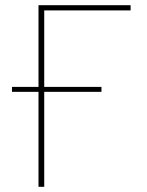

<svg xmlns="http://www.w3.org/2000/svg" viewBox="-20 -718 566 738"><path d="M128 -365H26V-384H128V-698H482V-678H150V-384H370V-365H150V0H128Z"/></svg>

Font: Plexus Sans Thin
Style: Regular
Weight: 250
Version: Version 2.001;PS 002.001;hotconv 1.0.70;makeotf.lib2.5.58329